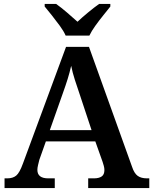

<svg xmlns="http://www.w3.org/2000/svg" viewBox="-20 -951 775 971"><path d="M3 0V-49H17Q45 -49 62 -63Q79 -77 96 -124L314 -714H430L648 -107Q659 -74 676.5 -61.5Q694 -49 723 -49H735V0H426V-49H455Q480 -49 494 -58.5Q508 -68 508 -91Q508 -101 505 -112Q502 -123 499 -132L462 -236H212L179 -143Q176 -131 172.5 -116.5Q169 -102 169 -92Q169 -49 224 -49H257V0ZM232 -293H443L383 -474Q370 -512 358.5 -547.5Q347 -583 340 -618Q332 -583 322 -551Q312 -519 298 -480ZM312 -771Q302 -794 282.5 -820.5Q263 -847 242.5 -873Q222 -899 206 -918V-931H264Q288 -914 318.5 -888Q349 -862 372 -841Q394 -862 425.5 -888Q457 -914 481 -931H538V-918Q523 -899 502 -873Q481 -847 462 -820.5Q443 -794 432 -771Z"/></svg>

Font: Noto Serif Myanmar SemiBold
Style: Regular
Weight: 600
Designer: Ben Mitchell and the Monotype Design Team
Foundry: Monotype Imaging Inc.
Version: Version 2.106; ttfautohint (v1.8.4.7-5d5b)